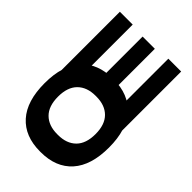

<svg xmlns="http://www.w3.org/2000/svg" viewBox="-83 -1037 1433 1433"><g transform="rotate(-45 633.5 -320.0)"><path d="M430.5 20.5Q242 20.5 143.8 -67.5Q45.5 -155.5 45.5 -316V-323.5Q45.5 -483.5 143.8 -571.5Q242 -659.5 430.5 -659.5Q618.5 -659.5 716.8 -571Q815 -482.5 815 -323.5V-316Q815 -156.5 716.8 -68Q618.5 20.5 430.5 20.5ZM430.5 -121.5Q530 -121.5 581.5 -173Q633 -224.5 633 -315.5V-324Q633 -414.5 581.5 -466Q530 -517.5 430.5 -517.5Q330 -517.5 278.8 -466Q227.5 -414.5 227.5 -324V-315.5Q227.5 -224.5 278.8 -173Q330 -121.5 430.5 -121.5ZM567.5 0V-135.5H1212.5V0ZM724.5 -259V-388H1193.5V-259ZM569.5 -503.5V-639H1204.5V-503.5Z"/></g></svg>

Font: Anek Latin Expanded
Style: Bold
Weight: 700
Width: 7
Designer: Yesha Goshar
Foundry: Ek Type
Version: Version 1.003